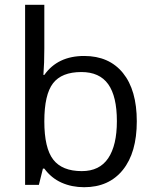

<svg xmlns="http://www.w3.org/2000/svg" viewBox="-20 -780 653 810"><path d="M335 -543.9Q440.4 -543.9 498.8 -471.9Q557.1 -399.9 557.1 -268.1Q557.1 -136.2 498.3 -63.2Q439.5 9.8 335 9.8Q282.7 9.8 239.5 -9.5Q196.3 -28.8 167 -68.8H161.1L144 0H85.9V-759.8H167V-575.2Q167 -513.2 163.1 -463.9H167Q223.6 -543.9 335 -543.9ZM323.2 -476.1Q240.2 -476.1 203.6 -428.5Q167 -380.9 167 -268.1Q167 -155.3 204.6 -106.7Q242.2 -58.1 325.2 -58.1Q399.9 -58.1 436.5 -112.5Q473.1 -167 473.1 -269Q473.1 -373.5 436.5 -424.8Q399.9 -476.1 323.2 -476.1Z"/></svg>

Font: QFn3     
Style: Regular
Weight: 400
Foundry: Ascender Corporation
Version: Version 1.10